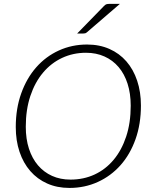

<svg xmlns="http://www.w3.org/2000/svg" viewBox="-20 -940 776 968"><path d="M59.5 0ZM690.5 -408Q690.5 -314.5 663.2 -238Q636 -161.5 587.5 -107Q539 -52.5 473 -22.5Q407 7.5 330 7.5Q268 7.5 218 -14.8Q168 -37 132.8 -77.5Q97.5 -118 78.5 -174.5Q59.5 -231 59.5 -299.5Q59.5 -392.5 87 -469.2Q114.5 -546 162.8 -600.8Q211 -655.5 276.8 -685.5Q342.5 -715.5 419 -715.5Q481.5 -715.5 531.8 -693.2Q582 -671 617.2 -630.5Q652.5 -590 671.5 -533.2Q690.5 -476.5 690.5 -408ZM639 -407Q639 -468.5 623.2 -517.8Q607.5 -567 578 -601.8Q548.5 -636.5 506.8 -655.2Q465 -674 413.5 -674Q348.5 -674 293 -648Q237.5 -622 196.8 -573.5Q156 -525 133 -456Q110 -387 110 -301Q110 -239.5 126 -190.2Q142 -141 171.5 -106.5Q201 -72 242.5 -53.2Q284 -34.5 335.5 -34.5Q401.5 -34.5 457 -60.2Q512.5 -86 553 -134.5Q593.5 -183 616.2 -251.8Q639 -320.5 639 -407ZM584.5 -920.5 418 -777Q413 -773 409 -772Q405 -771 399 -771H369L504 -909.5Q510.5 -916.5 516.2 -918.5Q522 -920.5 533 -920.5Z"/></svg>

Font: Lato Light
Style: Italic
Weight: 300
Italic angle: -7°
Designer: Lukasz Dziedzic
Foundry: tyPoland Lukasz Dziedzic
Version: Version 2.007; 2014-02-27